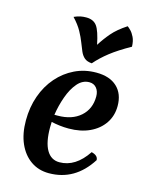

<svg xmlns="http://www.w3.org/2000/svg" viewBox="-129 -943 804 1038"><g transform="rotate(15 273.0 -424.0)"><path d="M247 15Q189 15 145.5 -15.5Q102 -46 78 -100.5Q54 -155 54 -229Q54 -303 76.5 -366.5Q99 -430 140 -477Q181 -524 236 -550.5Q291 -577 356 -577Q431 -577 472 -538.5Q513 -500 513 -432Q513 -377 484.5 -335Q456 -293 405.5 -269.5Q355 -246 288 -246Q262 -246 237.5 -249Q213 -252 191 -257Q190 -241 190 -226Q190 -143 215 -100Q240 -57 287 -57Q377 -57 442 -155Q479 -146 479 -120Q393 15 247 15ZM333 -517Q295 -517 267 -484.5Q239 -452 221 -401.5Q203 -351 195 -298H213Q293 -298 340.5 -340Q388 -382 388 -452Q388 -481 373 -499Q358 -517 333 -517ZM454 -863Q461 -858 472.5 -846.5Q484 -835 494 -814.5Q504 -794 505 -762Q437 -724 393.5 -690Q350 -656 318 -619Q291 -621 276.5 -633.5Q262 -646 253 -666.5Q244 -687 234 -713.5Q224 -740 207 -771Q190 -802 158 -836Q178 -845 193.5 -848Q209 -851 226 -851Q266 -851 285.5 -824.5Q305 -798 320 -723Q343 -760 372.5 -794.5Q402 -829 454 -863Z"/></g></svg>

Font: Merienda SemiBold
Style: Regular
Weight: 600
Designer: Eduardo Rodriguez Tunni
Foundry: Eduardo Rodriguez Tunni
Version: Version 2.001; ttfautohint (v1.8.4.7-5d5b)